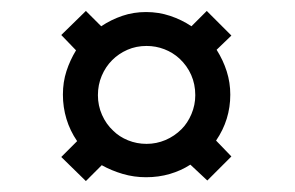

<svg xmlns="http://www.w3.org/2000/svg" viewBox="-20 -534 540 351"><path d="M159 -360Q159 -379 166 -395.5Q173 -412 185 -424Q197 -436 213 -443Q229 -450 248 -450Q265 -450 280.5 -444Q296 -438 308 -427Q322 -414 329.5 -397Q337 -380 337 -360Q337 -342 330 -325.5Q323 -309 312 -298Q299 -285 282.5 -278Q266 -271 248 -271Q230 -271 214 -277.5Q198 -284 187 -295Q174 -307 166.5 -324Q159 -341 159 -360ZM166 -232Q184 -222 204.5 -216Q225 -210 247 -210Q270 -210 290.5 -216Q311 -222 328 -233L359 -204L403 -248L375 -277Q388 -296 394.5 -317Q401 -338 401 -361Q401 -383 394.5 -403.5Q388 -424 376 -443L403 -469L358 -514L330 -486Q312 -498 291 -505Q270 -512 247 -512Q224 -512 203.5 -505Q183 -498 165 -486L137 -514L92 -470L119 -442Q108 -424 101.5 -404Q95 -384 95 -361Q95 -338 101.5 -316.5Q108 -295 121 -276L92 -247L137 -203Z"/></svg>

Font: Josefin Slab Thin SemiBold
Style: Regular
Weight: 600
Version: Version 2.000